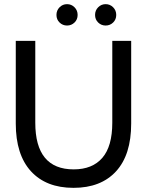

<svg xmlns="http://www.w3.org/2000/svg" viewBox="-20 -897 708 925"><path d="M129 -72C177.7 -18.7 246 8 334 8C422 8 490.3 -18.5 539 -71.5C587.7 -124.5 612 -201.3 612 -302V-700H521V-306C521 -230 505 -173.5 473 -136.5C441 -99.5 395 -81 335 -81C211.7 -81 150 -156 150 -306V-700H56V-302C56 -202 80.3 -125.3 129 -72ZM267 -788.5C277 -778.8 289 -774 303 -774C317 -774 329 -778.8 339 -788.5C349 -798.2 354 -810.3 354 -825C354 -839.7 349 -852 339 -862C329 -872 317 -877 303 -877C289 -877 277 -872 267 -862C257 -852 252 -839.7 252 -825C252 -810.3 257 -798.2 267 -788.5ZM453 -788.5C463 -778.8 475 -774 489 -774C503 -774 515 -778.8 525 -788.5C535 -798.2 540 -810.3 540 -825C540 -839.7 535 -852 525 -862C515 -872 503 -877 489 -877C475 -877 463 -872 453 -862C443 -852 438 -839.7 438 -825C438 -810.3 443 -798.2 453 -788.5Z"/></svg>

Font: Rookery
Style: Regular
Weight: 400
Designer: Ryan Kimball / Julieta Ulanovsky
Foundry: Motorola Mobility LLC.
Version: Version 1.0